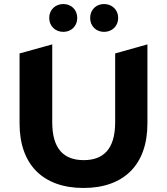

<svg xmlns="http://www.w3.org/2000/svg" viewBox="-20 -920 828 952"><path d="M294 -762C333 -762 363 -790 363 -831C363 -872 333 -900 294 -900C255 -900 224 -872 224 -831C224 -790 255 -762 294 -762ZM496 -762C535 -762 566 -790 566 -831C566 -872 535 -900 496 -900C457 -900 427 -872 427 -831C427 -790 457 -762 496 -762ZM394 12C593 12 711 -102 711 -308V-700L551 -655V-314C551 -181 493 -126 395 -126C297 -126 239 -181 239 -314V-700L77 -655V-308C77 -102 195 12 394 12Z"/></svg>

Font: Talent SemiBold
Style: Bold
Weight: 700
Designer: Mike Powis
Version: Version 1.001;hotconv 1.0.109;makeotfexe 2.5.65596